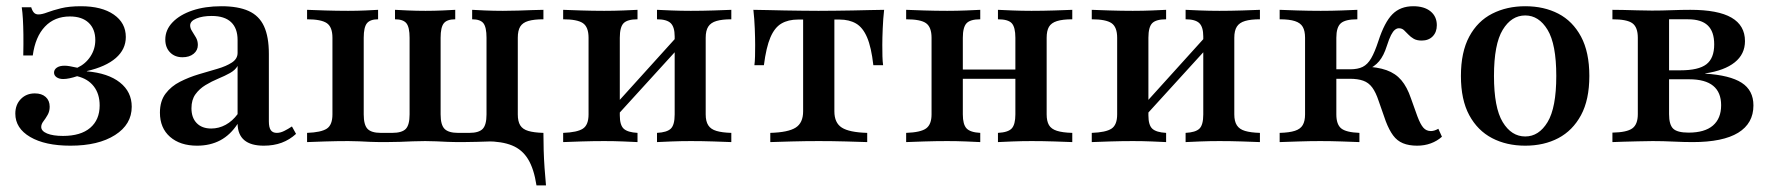

<svg xmlns="http://www.w3.org/2000/svg" viewBox="-20 -447 5568 604"><path d="M201.6 11.3Q121.8 11.3 75 -16.1Q28.2 -43.5 28.2 -89.5Q28.2 -117.7 45.6 -135.5Q62.9 -153.2 89.5 -153.2Q111.3 -153.2 123.8 -141.9Q136.3 -130.6 136.3 -111.3Q136.3 -96.8 129.8 -85.5Q123.4 -74.2 116.5 -65.3Q109.7 -56.5 109.7 -47.6Q109.7 -34.7 128.2 -27Q146.8 -19.4 178.2 -19.4Q233.9 -19.4 263.7 -44.8Q293.5 -70.2 293.5 -115.3Q293.5 -151.6 275 -175.4Q256.5 -199.2 222.6 -207.3Q210.5 -203.2 199.2 -200.8Q187.9 -198.4 179 -198.4Q166.1 -198.4 158.1 -204Q150 -209.7 150 -218.5Q150 -228.2 158.9 -234.3Q167.7 -240.3 183.1 -240.3Q190.3 -240.3 199.6 -238.7Q208.9 -237.1 223.4 -233.9Q249.2 -246 264.5 -269.4Q279.8 -292.7 279.8 -321Q279.8 -355.6 258.9 -375.4Q237.9 -395.2 200 -395.2Q151.6 -395.2 121.4 -363.3Q91.1 -331.5 83.1 -272.6H53.2Q54 -310.5 53.6 -338.3Q53.2 -366.1 52 -387.1Q50.8 -408.1 48.4 -424.2H78.2Q81.5 -412.9 86.7 -407.3Q91.9 -401.6 100.8 -401.6Q112.1 -401.6 129 -408.1Q146 -414.5 171.8 -421Q197.6 -427.4 234.7 -427.4Q300 -427.4 337.9 -401.2Q375.8 -375 375.8 -330.6Q375.8 -291.9 344.4 -264.5Q312.9 -237.1 253.2 -223.4V-222.6Q320.2 -216.9 357.3 -187.5Q394.4 -158.1 394.4 -111.3Q394.4 -55.6 341.9 -22.2Q289.5 11.3 201.6 11.3Z M600 11.3Q546.8 11.3 514.9 -16.5Q483.1 -44.4 483.1 -92.7Q483.1 -129 500.8 -152.4Q518.5 -175.8 546.4 -189.9Q574.2 -204 605.2 -213.3Q636.3 -222.6 664.1 -230.6Q691.9 -238.7 709.7 -250.4Q727.4 -262.1 727.4 -280.6V-321Q727.4 -358.1 706.9 -377.4Q686.3 -396.8 646 -396.8Q616.9 -396.8 597.6 -388.7Q578.2 -380.6 578.2 -366.9Q578.2 -358.1 584.3 -348.8Q590.3 -339.5 596.4 -329Q602.4 -318.5 602.4 -305.6Q602.4 -288.7 589.1 -277.8Q575.8 -266.9 554 -266.9Q529.8 -266.9 514.9 -282.3Q500 -297.6 500 -322.6Q500 -353.2 523 -377Q546 -400.8 585.5 -414.1Q625 -427.4 676.6 -427.4Q729 -427.4 762.1 -412.5Q795.2 -397.6 810.5 -364.5Q825.8 -331.5 825.8 -277.4V-65.3Q825.8 -46 831.9 -37.5Q837.9 -29 850.8 -29Q862.1 -29 874.2 -35.1Q886.3 -41.1 898.4 -49.2L911.3 -25.8Q891.1 -7.3 866.1 2Q841.1 11.3 809.7 11.3Q729 11.3 727.4 -57.3Q704.8 -22.6 673 -5.6Q641.1 11.3 600 11.3ZM644.4 -42.7Q668.5 -42.7 689.9 -54.4Q711.3 -66.1 727.4 -87.9V-239.5Q720.2 -226.6 703.6 -217.3Q687.1 -208.1 666.5 -199.6Q646 -191.1 626.6 -179.4Q607.3 -167.7 594.8 -150.4Q582.3 -133.1 582.3 -106.5Q582.3 -76.6 598.8 -59.7Q615.3 -42.7 644.4 -42.7Z M1667.7 136.3Q1659.7 83.9 1641.1 53.6Q1622.6 23.4 1590.7 10.5Q1558.9 -2.4 1510.5 -2.4L1572.6 -20.2L1672.6 -29H1689.5Q1689.5 -3.2 1690.3 25Q1691.1 53.2 1693.1 81.5Q1695.2 109.7 1697.6 136.3ZM946 0V-29Q990.3 -30.6 1008.1 -42.3Q1025.8 -54 1025.8 -87.1V-328.2Q1025.8 -362.1 1008.1 -374.2Q990.3 -386.3 946 -386.3V-416.1Q964.5 -415.3 1002 -414.1Q1039.5 -412.9 1075 -412.9Q1104 -412.9 1130.2 -414.1Q1156.5 -415.3 1169.4 -416.1V-386.3Q1144.4 -386.3 1134.3 -373.8Q1124.2 -361.3 1124.2 -328.2V-87.1Q1124.2 -54 1136.3 -41.5Q1148.4 -29 1178.2 -29H1213.7Q1244.4 -29 1256.5 -41.5Q1268.5 -54 1268.5 -87.1V-328.2Q1268.5 -361.3 1258.5 -373.8Q1248.4 -386.3 1222.6 -386.3V-416.1Q1236.3 -415.3 1263.3 -414.1Q1290.3 -412.9 1318.5 -412.9Q1346 -412.9 1372.6 -414.1Q1399.2 -415.3 1412.1 -416.1V-386.3Q1386.3 -386.3 1376.2 -373.8Q1366.1 -361.3 1366.1 -328.2V-87.1Q1366.1 -54 1378.6 -41.5Q1391.1 -29 1421 -29H1456.5Q1486.3 -29 1498.4 -41.5Q1510.5 -54 1510.5 -87.1V-328.2Q1510.5 -361.3 1500.8 -373.8Q1491.1 -386.3 1465.3 -386.3V-416.1Q1479 -415.3 1505.6 -414.1Q1532.3 -412.9 1562.1 -412.9Q1585.5 -412.9 1610.1 -413.7Q1634.7 -414.5 1656 -415.3Q1677.4 -416.1 1689.5 -416.1V-386.3Q1659.7 -386.3 1641.9 -381Q1624.2 -375.8 1616.5 -363.3Q1608.9 -350.8 1608.9 -328.2V-87.1Q1608.9 -65.3 1616.5 -52.8Q1624.2 -40.3 1641.9 -35.1Q1659.7 -29.8 1689.5 -29V0Q1677.4 -0.8 1656 -1.2Q1634.7 -1.6 1609.7 -2Q1584.7 -2.4 1561.3 -2.4Q1540.3 -2.4 1521 -2Q1501.6 -1.6 1481 -0.8Q1460.5 0 1434.7 0Q1405.6 0 1387.1 -0.8Q1368.5 -1.6 1352.8 -2.4Q1337.1 -3.2 1317.7 -3.2Q1297.6 -3.2 1278.2 -2.4Q1258.9 -1.6 1238.7 -0.8Q1218.5 0 1192.7 0Q1162.9 0 1144.4 -0.8Q1125.8 -1.6 1110.5 -2.4Q1095.2 -3.2 1075.8 -3.2Q1039.5 -3.2 1002 -2Q964.5 -0.8 946 0Z M2046.8 0V-29Q2078.2 -30.6 2090.3 -42.3Q2102.4 -54 2102.4 -87.1V-332.3Q2102.4 -362.1 2089.9 -374.2Q2077.4 -386.3 2046.8 -386.3V-416.1Q2062.1 -415.3 2091.9 -414.1Q2121.8 -412.9 2153.2 -412.9Q2188.7 -412.9 2225.4 -414.1Q2262.1 -415.3 2280.6 -416.1V-386.3Q2251.6 -386.3 2233.9 -381Q2216.1 -375.8 2208.1 -363.3Q2200 -350.8 2200 -328.2V-87.1Q2200 -65.3 2208.1 -52.8Q2216.1 -40.3 2233.9 -35.1Q2251.6 -29.8 2280.6 -29V0Q2262.1 -0.8 2225.4 -2Q2188.7 -3.2 2153.2 -3.2Q2121.8 -3.2 2091.9 -2Q2062.1 -0.8 2046.8 0ZM1751.6 0V-29Q1796 -30.6 1813.7 -42.3Q1831.5 -54 1831.5 -87.1V-328.2Q1831.5 -362.1 1813.7 -374.2Q1796 -386.3 1751.6 -386.3V-416.1Q1770.2 -415.3 1807.7 -414.1Q1845.2 -412.9 1880.6 -412.9Q1912.1 -412.9 1941.1 -414.1Q1970.2 -415.3 1985.5 -416.1V-386.3Q1954 -386.3 1941.9 -374.2Q1929.8 -362.1 1929.8 -328.2V-83.9Q1929.8 -53.2 1942.3 -41.9Q1954.8 -30.6 1985.5 -29V0Q1970.2 -0.8 1941.1 -2Q1912.1 -3.2 1880.6 -3.2Q1845.2 -3.2 1807.7 -2Q1770.2 -0.8 1751.6 0ZM1917.7 -79.8 1900.8 -100.8 2113.7 -336.3 2131.5 -314.5Z M2403.2 0V-29Q2459.7 -30.6 2483.1 -45.6Q2506.5 -60.5 2506.5 -96.8V-385.5H2490.3Q2459.7 -385.5 2438.3 -373Q2416.9 -360.5 2403.6 -329.4Q2390.3 -298.4 2383.1 -241.9H2353.2Q2354.8 -253.2 2355.2 -269.8Q2355.6 -286.3 2355.6 -305.6Q2355.6 -326.6 2354.4 -357.3Q2353.2 -387.9 2350 -416.1Q2370.2 -416.1 2395.2 -415.3Q2420.2 -414.5 2448 -414.1Q2475.8 -413.7 2503.2 -413.3Q2530.6 -412.9 2554.8 -412.9Q2579.8 -412.9 2607.7 -413.3Q2635.5 -413.7 2662.9 -414.1Q2690.3 -414.5 2715.7 -415.3Q2741.1 -416.1 2761.3 -416.1Q2758.1 -387.9 2756.9 -357.3Q2755.6 -326.6 2755.6 -305.6Q2755.6 -286.3 2756 -269.8Q2756.5 -253.2 2758.1 -241.9H2727.4Q2721 -298.4 2707.7 -329.4Q2694.4 -360.5 2673 -373Q2651.6 -385.5 2621 -385.5H2604.8V-96.8Q2604.8 -60.5 2628.2 -45.6Q2651.6 -30.6 2708.1 -29V0Q2684.7 -0.8 2641.5 -2Q2598.4 -3.2 2555.6 -3.2Q2512.9 -3.2 2469.8 -2Q2426.6 -0.8 2403.2 0Z M3119.4 0V-29Q3151.6 -30.6 3162.9 -43.1Q3174.2 -55.6 3174.2 -87.1V-328.2Q3174.2 -361.3 3162.9 -373.8Q3151.6 -386.3 3119.4 -386.3V-416.1Q3134.7 -415.3 3164.5 -414.1Q3194.4 -412.9 3225 -412.9Q3260.5 -412.9 3297.6 -414.1Q3334.7 -415.3 3353.2 -416.1V-386.3Q3322.6 -386.3 3304.8 -380.6Q3287.1 -375 3279.8 -362.5Q3272.6 -350 3272.6 -328.2V-87.1Q3272.6 -66.1 3279.8 -53.6Q3287.1 -41.1 3304.8 -35.5Q3322.6 -29.8 3353.2 -29V0Q3334.7 -0.8 3297.6 -2Q3260.5 -3.2 3225 -3.2Q3194.4 -3.2 3164.5 -2Q3134.7 -0.8 3119.4 0ZM2830.6 0V-29Q2876.6 -30.6 2893.5 -43.1Q2910.5 -55.6 2910.5 -87.1V-328.2Q2910.5 -361.3 2893.5 -373.8Q2876.6 -386.3 2830.6 -386.3V-416.1Q2849.2 -415.3 2886.7 -414.1Q2924.2 -412.9 2959.7 -412.9Q2990.3 -412.9 3019.8 -414.1Q3049.2 -415.3 3063.7 -416.1V-386.3Q3032.3 -386.3 3020.6 -373.8Q3008.9 -361.3 3008.9 -328.2V-87.1Q3008.9 -55.6 3020.6 -43.1Q3032.3 -30.6 3063.7 -29V0Q3049.2 -0.8 3019.8 -2Q2990.3 -3.2 2959.7 -3.2Q2924.2 -3.2 2886.7 -2Q2849.2 -0.8 2830.6 0ZM2971 -199.2V-228.2H3212.1V-199.2Z M3709.7 0V-29Q3741.1 -30.6 3753.2 -42.3Q3765.3 -54 3765.3 -87.1V-332.3Q3765.3 -362.1 3752.8 -374.2Q3740.3 -386.3 3709.7 -386.3V-416.1Q3725 -415.3 3754.8 -414.1Q3784.7 -412.9 3816.1 -412.9Q3851.6 -412.9 3888.3 -414.1Q3925 -415.3 3943.5 -416.1V-386.3Q3914.5 -386.3 3896.8 -381Q3879 -375.8 3871 -363.3Q3862.9 -350.8 3862.9 -328.2V-87.1Q3862.9 -65.3 3871 -52.8Q3879 -40.3 3896.8 -35.1Q3914.5 -29.8 3943.5 -29V0Q3925 -0.8 3888.3 -2Q3851.6 -3.2 3816.1 -3.2Q3784.7 -3.2 3754.8 -2Q3725 -0.8 3709.7 0ZM3414.5 0V-29Q3458.9 -30.6 3476.6 -42.3Q3494.4 -54 3494.4 -87.1V-328.2Q3494.4 -362.1 3476.6 -374.2Q3458.9 -386.3 3414.5 -386.3V-416.1Q3433.1 -415.3 3470.6 -414.1Q3508.1 -412.9 3543.5 -412.9Q3575 -412.9 3604 -414.1Q3633.1 -415.3 3648.4 -416.1V-386.3Q3616.9 -386.3 3604.8 -374.2Q3592.7 -362.1 3592.7 -328.2V-83.9Q3592.7 -53.2 3605.2 -41.9Q3617.7 -30.6 3648.4 -29V0Q3633.1 -0.8 3604 -2Q3575 -3.2 3543.5 -3.2Q3508.1 -3.2 3470.6 -2Q3433.1 -0.8 3414.5 0ZM3580.6 -79.8 3563.7 -100.8 3776.6 -336.3 3794.4 -314.5Z M4437.9 11.3Q4412.1 11.3 4393.5 3.6Q4375 -4 4362.5 -21Q4350 -37.9 4339.5 -65.3L4316.9 -129.8Q4308.1 -156.5 4296.8 -171.8Q4285.5 -187.1 4268.5 -193.1Q4251.6 -199.2 4225.8 -199.2H4173.4V-229H4227.4Q4251.6 -229 4266.9 -236.7Q4282.3 -244.4 4293.5 -263.7Q4304.8 -283.1 4316.1 -317.7Q4335.5 -377.4 4360.5 -402.4Q4385.5 -427.4 4425.8 -427.4Q4460.5 -427.4 4480.2 -411.3Q4500 -395.2 4500 -367.7Q4500 -346 4487.1 -332.7Q4474.2 -319.4 4452.4 -319.4Q4437.1 -319.4 4427.4 -325Q4417.7 -330.6 4410.5 -338.3Q4403.2 -346 4396.8 -352Q4390.3 -358.1 4380.6 -358.1Q4374.2 -358.1 4368.1 -353.2Q4362.1 -348.4 4356 -336.7Q4350 -325 4342.7 -302.4Q4333.1 -271.8 4318.5 -254.4Q4304 -237.1 4280.6 -227.4L4270.2 -237.9Q4313.7 -236.3 4341.9 -226.2Q4370.2 -216.1 4388.3 -194.8Q4406.5 -173.4 4418.5 -137.9L4438.7 -81.5Q4448.4 -55.6 4457.7 -45.2Q4466.9 -34.7 4481.5 -34.7Q4491.9 -34.7 4504.8 -41.9L4516.1 -16.9Q4500.8 -3.2 4481 4Q4461.3 11.3 4437.9 11.3ZM4005.6 0V-29Q4036.3 -29.8 4053.6 -35.5Q4071 -41.1 4078.2 -53.6Q4085.5 -66.1 4085.5 -87.1V-328.2Q4085.5 -350 4078.2 -362.5Q4071 -375 4053.6 -380.6Q4036.3 -386.3 4005.6 -386.3V-416.1Q4024.2 -415.3 4061.3 -414.1Q4098.4 -412.9 4134.7 -412.9Q4169.4 -412.9 4200.4 -414.1Q4231.5 -415.3 4250 -416.1V-386.3Q4212.1 -386.3 4198 -373.8Q4183.9 -361.3 4183.9 -328.2V-87.1Q4183.9 -55.6 4199.2 -43.1Q4214.5 -30.6 4256.5 -29V0Q4235.5 -0.8 4201.2 -2Q4166.9 -3.2 4133.1 -3.2Q4100 -3.2 4064.9 -2Q4029.8 -0.8 4005.6 0Z M4778.2 11.3Q4719.4 11.3 4673.8 -12.5Q4628.2 -36.3 4602 -84.7Q4575.8 -133.1 4575.8 -208.1Q4575.8 -283.1 4602 -331.9Q4628.2 -380.6 4674.2 -404Q4720.2 -427.4 4778.2 -427.4Q4837.1 -427.4 4882.3 -404Q4927.4 -380.6 4953.6 -331.9Q4979.8 -283.1 4979.8 -208.1Q4979.8 -133.1 4953.6 -84.7Q4927.4 -36.3 4882.3 -12.5Q4837.1 11.3 4778.2 11.3ZM4778.2 -17.7Q4821 -17.7 4848.4 -62.9Q4875.8 -108.1 4875.8 -208.1Q4875.8 -308.1 4848.4 -353.2Q4821 -398.4 4778.2 -398.4Q4734.7 -398.4 4707.3 -353.2Q4679.8 -308.1 4679.8 -208.1Q4679.8 -108.1 4707.3 -62.9Q4734.7 -17.7 4778.2 -17.7Z M5052.4 0V-29.8Q5097.6 -30.6 5114.9 -43.1Q5132.3 -55.6 5132.3 -87.9V-328.2Q5132.3 -361.3 5115.3 -373.8Q5098.4 -386.3 5052.4 -386.3V-416.1Q5064.5 -416.1 5085.5 -415.7Q5106.5 -415.3 5130.6 -414.5Q5154.8 -413.7 5176.6 -413.7Q5208.1 -413.7 5238.3 -414.9Q5268.5 -416.1 5297.6 -416.1Q5384.7 -416.1 5427 -391.5Q5469.4 -366.9 5469.4 -317.7Q5469.4 -276.6 5437.1 -250.8Q5404.8 -225 5344.4 -216.1V-215.3Q5421.8 -210.5 5458.9 -186.7Q5496 -162.9 5496 -115.3Q5496 -58.9 5448 -29.4Q5400 0 5304.8 0Q5277.4 0 5244.4 -1.6Q5211.3 -3.2 5179 -3.2Q5157.3 -3.2 5132.7 -2.4Q5108.1 -1.6 5086.3 -1.2Q5064.5 -0.8 5052.4 0ZM5291.9 -29.8Q5342.7 -29.8 5368.5 -52Q5394.4 -74.2 5394.4 -116.1Q5394.4 -156.5 5369.4 -177Q5344.4 -197.6 5293.5 -197.6H5204.8V-225.8H5266.1Q5323.4 -225.8 5348 -244.8Q5372.6 -263.7 5372.6 -307.3Q5372.6 -347.6 5352.4 -366.9Q5332.3 -386.3 5290.3 -386.3H5225L5230.6 -390.3V-87.9Q5230.6 -54.8 5243.5 -42.3Q5256.5 -29.8 5291.9 -29.8Z"/></svg>

Font: Playfair 5pt SemiExpanded Light SemiBold
Style: Regular
Weight: 600
Version: Version 2.001;gftools[0.9.30]